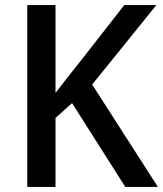

<svg xmlns="http://www.w3.org/2000/svg" viewBox="-20 -734 640 754"><path d="M600 0 342 -402 594 -714H468L293 -490C261 -450 228 -409 198 -369V-714H87V0H198V-271L263 -329L472 0Z"/></svg>

Font: Noto Sans Thai Medium
Style: Regular
Weight: 500
Designer: Monotype Design Team
Foundry: Monotype Imaging Inc.
Version: Version 1.901